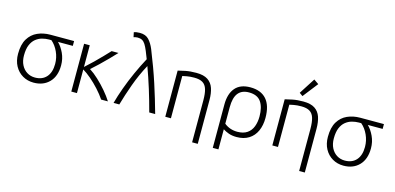

<svg xmlns="http://www.w3.org/2000/svg" viewBox="-82 -1296 4113 2001"><g transform="rotate(15 1975.0 -296.0)"><path d="M289 12Q223 12 170 -19Q117 -50 86.5 -106Q56 -162 56 -237Q56 -338 93 -399Q130 -460 192.5 -488Q255 -516 331 -516H586V-464H426Q465 -426 493 -366Q521 -306 521 -236Q521 -119 457.5 -53.5Q394 12 289 12ZM289 -43Q368 -43 412.5 -93Q457 -143 457 -234Q457 -302 429 -363.5Q401 -425 355 -464H329Q293 -464 256 -454Q219 -444 188 -419Q157 -394 138.5 -350Q120 -306 120 -237Q120 -178 142 -134.5Q164 -91 202.5 -67Q241 -43 289 -43Z M694 0V-516H755V-282Q800 -322 843.5 -364.5Q887 -407 925 -446.5Q963 -486 991 -516H1065Q1032 -480 989 -436.5Q946 -393 902.5 -351Q859 -309 822 -277Q868 -248 918.5 -201Q969 -154 1014 -101Q1059 -48 1089 0H1016Q983 -49 937.5 -99Q892 -149 844 -190Q796 -231 755 -255V0Z M1150 0Q1171 -78 1204 -169Q1237 -260 1279 -353Q1321 -446 1366 -529Q1357 -550 1349.5 -570.5Q1342 -591 1334 -610Q1316 -653 1300.5 -677.5Q1285 -702 1265 -712.5Q1245 -723 1216 -723Q1203 -723 1192.5 -720.5Q1182 -718 1174 -715L1163 -766Q1188 -776 1227 -776Q1290 -776 1324.5 -739Q1359 -702 1383 -644Q1456 -463 1506.5 -307.5Q1557 -152 1599 0H1535Q1504 -118 1467.5 -235.5Q1431 -353 1391 -462Q1329 -347 1285.5 -226.5Q1242 -106 1212 0Z M2047 185V-268Q2047 -341 2033.5 -386Q2020 -431 1987 -451.5Q1954 -472 1895 -472Q1850 -472 1815 -465.5Q1780 -459 1769 -456V0H1708V-498Q1738 -506 1787 -516Q1836 -526 1903 -526Q1983 -526 2027.5 -496.5Q2072 -467 2090 -413.5Q2108 -360 2108 -288V185Z M2270 185V-283Q2270 -398 2324 -462Q2378 -526 2487 -526Q2601 -526 2660.5 -458.5Q2720 -391 2720 -258Q2720 -178 2692.5 -117Q2665 -56 2611 -22Q2557 12 2479 12Q2430 12 2393 -1.5Q2356 -15 2331 -32V185ZM2473 -43Q2538 -43 2578.5 -71Q2619 -99 2637.5 -147.5Q2656 -196 2656 -257Q2656 -357 2616.5 -414Q2577 -471 2486 -471Q2409 -471 2370 -422Q2331 -373 2331 -269V-92Q2391 -43 2473 -43Z M3202 185V-268Q3202 -341 3188.5 -386Q3175 -431 3142 -451.5Q3109 -472 3050 -472Q3005 -472 2970 -465.5Q2935 -459 2924 -456V0H2863V-498Q2893 -506 2942 -516Q2991 -526 3058 -526Q3138 -526 3182.5 -496.5Q3227 -467 3245 -413.5Q3263 -360 3263 -288V185ZM3033 -578 2997 -604 3108 -777 3160 -741Z M3632 12Q3566 12 3513 -19Q3460 -50 3429.5 -106Q3399 -162 3399 -237Q3399 -338 3436 -399Q3473 -460 3535.5 -488Q3598 -516 3674 -516H3929V-464H3769Q3808 -426 3836 -366Q3864 -306 3864 -236Q3864 -119 3800.5 -53.5Q3737 12 3632 12ZM3632 -43Q3711 -43 3755.5 -93Q3800 -143 3800 -234Q3800 -302 3772 -363.5Q3744 -425 3698 -464H3672Q3636 -464 3599 -454Q3562 -444 3531 -419Q3500 -394 3481.5 -350Q3463 -306 3463 -237Q3463 -178 3485 -134.5Q3507 -91 3545.5 -67Q3584 -43 3632 -43Z"/></g></svg>

Font: Ubuntu Sans Light
Style: Regular
Weight: 300
Designer: Dalton Maag Ltd
Foundry: Dalton Maag Ltd
Version: Version 1.006; ttfautohint (v1.8.4.7-5d5b)